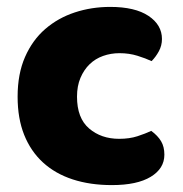

<svg xmlns="http://www.w3.org/2000/svg" viewBox="-20 -521 529 556"><path d="M326 -367Q301 -367 278.5 -359Q256 -351 239.5 -335Q223 -319 213 -295.5Q203 -272 203 -241Q203 -179 238 -149Q273 -119 325 -119Q355 -119 378 -126.5Q401 -134 418 -142Q437 -128 446.5 -112Q456 -96 456 -73Q456 -33 416.5 -9Q377 15 304 15Q241 15 190.5 -1.5Q140 -18 104.5 -50.5Q69 -83 50 -130.5Q31 -178 31 -241Q31 -307 52.5 -356Q74 -405 111 -437Q148 -469 196.5 -485Q245 -501 299 -501Q371 -501 410 -475Q449 -449 449 -408Q449 -389 440 -372.5Q431 -356 419 -344Q402 -352 378 -359.5Q354 -367 326 -367Z"/></svg>

Font: Baloo Bhaina 2 ExtraBold
Style: Regular
Weight: 800
Designer: Yesha Goshar, Manish Minz, Shuchita Grover and Ek Type
Foundry: Ek Type
Version: Version 1.640;hotconv 1.0.111;makeotfexe 2.5.65597; ttfautoh